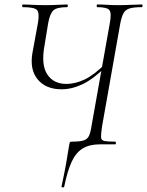

<svg xmlns="http://www.w3.org/2000/svg" viewBox="-20 -645 657 858"><path d="M267 189Q266 193 260 192.5Q254 192 255 188Q270 118 276 82.5Q282 47 284.5 31Q287 15 289 4Q291 -6 292 -9Q293 -12 301 -12Q337 -12 354 -17.5Q371 -23 378 -38.5Q385 -54 389 -82L471 -543Q479 -586 469 -599.5Q459 -613 415 -613Q412 -613 412 -619Q412 -625 415 -625Q435 -625 458.5 -623.5Q482 -622 509 -622Q539 -622 566 -623.5Q593 -625 613 -625Q617 -625 617 -619Q617 -613 613 -613Q579 -613 560 -607.5Q541 -602 532.5 -587Q524 -572 518 -543L436 -80Q431 -46 431.5 -32Q432 -18 446.5 -15Q461 -12 495 -12Q498 -12 498 -6Q498 0 495 0H426Q380 0 349.5 18.5Q319 37 300 78.5Q281 120 267 189ZM255 -246Q185 -246 148.5 -290Q112 -334 125 -409L150 -545Q157 -588 145 -600.5Q133 -613 82 -613Q79 -613 79 -619Q79 -625 82 -625Q97 -625 113.5 -624Q130 -623 148 -622.5Q166 -622 185 -622Q214 -622 238 -623.5Q262 -625 280 -625Q283 -625 283 -619Q283 -613 280 -613Q234 -613 218.5 -598.5Q203 -584 195 -540L179 -442Q163 -356 191 -313Q219 -270 277 -270Q316 -270 357.5 -289.5Q399 -309 451 -360L457 -351Q399 -293 350.5 -269.5Q302 -246 255 -246Z"/></svg>

Font: Cormorant Garamond Light
Style: Italic
Weight: 300
Italic angle: -10°
Designer: Christian Thalmann (Catharsis Fonts)
Foundry: Catharsis Fonts
Version: Version 4.001